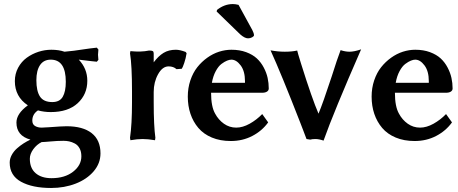

<svg xmlns="http://www.w3.org/2000/svg" viewBox="-20 -685 2256 946"><path d="M127 97.2Q127 143.6 155.5 168.2Q184.1 192.9 233.9 192.9Q299.3 192.9 340.1 161.1Q380.9 129.4 380.9 85Q380.9 62 372.1 45.9Q363.3 29.8 348.9 22.2Q334.5 14.6 321 11.7Q307.6 8.8 293 8.8Q262.7 8.8 226.1 12.2Q219.7 12.7 206.1 13.9Q192.4 15.1 185.1 15.1Q161.1 26.9 144 50.3Q127 73.7 127 97.2ZM232.9 -439.9Q269.5 -439.9 297.9 -430.2Q343.8 -434.1 392.1 -441.9Q419.9 -446.3 457 -450.2L464.8 -440.9Q462.9 -423.3 462.9 -415Q462.9 -407.7 464.8 -390.1L457 -380.9Q449.2 -381.3 431.9 -383.5Q414.6 -385.7 409.2 -386.2Q370.1 -391.1 368.2 -391.1Q410.2 -346.7 410.2 -287.1Q410.2 -220.2 362.8 -176.5Q315.4 -132.8 230 -132.8Q197.3 -132.8 167 -141.1Q139.2 -122.6 139.2 -90.8Q139.2 -72.3 152.8 -64.2Q166.5 -56.2 185.1 -56.2Q189 -56.2 221.2 -58.1Q286.1 -63 308.1 -63Q388.2 -63 431.6 -29.1Q475.1 4.9 475.1 70.8Q475.1 119.6 441.7 158.9Q408.2 198.2 352.8 219.7Q297.4 241.2 231.9 241.2Q139.2 241.2 83.5 210.4Q27.8 179.7 27.8 116.2Q27.8 97.2 37.6 78.9Q47.4 60.5 63.7 46.1Q80.1 31.7 96.2 21.5Q112.3 11.2 129.9 2.9Q61 -16.1 61 -81.1Q61 -125 117.2 -166Q53.2 -208.5 53.2 -285.2Q53.2 -321.3 69.3 -351.3Q85.4 -381.3 111.6 -400.4Q137.7 -419.4 169.2 -429.7Q200.7 -439.9 232.9 -439.9ZM230 -391.1Q195.3 -391.1 177.2 -364.3Q159.2 -337.4 159.2 -290Q159.2 -236.3 177 -209.2Q194.8 -182.1 237.8 -182.1Q273.9 -182.1 289.1 -208Q304.2 -233.9 304.2 -282.2Q304.2 -391.1 230 -391.1Z M846.7 -439.9Q865.7 -439.9 894.5 -429.2L899.4 -422.9Q895.5 -397.5 887.7 -374.5Q879.9 -351.6 875.5 -346.2L849.6 -344.2Q835 -357.9 810.5 -357.9Q780.3 -357.9 758.8 -319.1Q737.3 -280.3 737.3 -231.9V-181.2Q737.3 -65.4 745.6 -5.9L743.7 5.9Q709.5 0 682.6 0Q656.7 0 622.6 5.9L620.6 -5.9Q630.4 -72.3 630.4 -181.2V-234.9Q630.4 -362.8 620.6 -422.9L622.6 -433.1Q674.8 -427.7 714.4 -436Q728.5 -436 732.9 -433.1Q737.3 -430.2 737.3 -420.9V-377.9Q760.3 -408.7 785.6 -424.3Q811 -439.9 846.7 -439.9Z M1023.9 -276.9H1187V-285.2Q1187 -334.5 1165.8 -362.8Q1144.5 -391.1 1120.1 -391.1Q1110.8 -391.1 1098.6 -386.2Q1086.4 -381.3 1071.3 -370.1Q1056.2 -358.9 1043 -334.5Q1029.8 -310.1 1023.9 -276.9ZM1272 -123 1301.3 -82Q1271 -40 1223.1 -15.1Q1175.3 9.8 1117.2 9.8Q1064.9 9.8 1023.9 -7.3Q982.9 -24.4 957.3 -54.7Q931.6 -85 918.5 -124Q905.3 -163.1 905.3 -209Q905.3 -251.5 918 -289.1Q930.7 -326.7 952.1 -353.8Q973.6 -380.9 1001.2 -400.6Q1028.8 -420.4 1059.3 -430.2Q1089.8 -439.9 1120.1 -439.9Q1160.6 -439.9 1192.9 -428Q1225.1 -416 1245.6 -397Q1266.1 -377.9 1279.5 -352.3Q1293 -326.7 1298.6 -301.3Q1304.2 -275.9 1304.2 -249Q1304.2 -239.3 1295.4 -233.6Q1286.6 -228 1272 -228H1020Q1020 -159.7 1040 -125Q1056.2 -94.7 1083.3 -75.4Q1110.4 -56.2 1144 -56.2Q1175.8 -56.2 1210.2 -75.4Q1244.6 -94.7 1272 -123ZM1155.3 -661.1 1223.1 -537.1Q1231.4 -521 1231.4 -511.2Q1231.4 -506.3 1222.2 -501.2Q1212.9 -496.1 1202.1 -496.1Q1185.5 -496.1 1163.1 -516.1L1047.4 -628.4L1049.3 -636.2Q1085.4 -665 1127.4 -665Q1139.6 -665 1155.3 -661.1Z M1508.3 2.9 1490.2 0Q1485.4 -13.2 1475.1 -39.8Q1464.8 -66.4 1460 -79.1Q1365.7 -321.3 1313 -437Q1349.1 -430.2 1383.3 -430.2Q1418.5 -430.2 1444.3 -436Q1446.3 -427.2 1449.7 -416Q1453.1 -404.8 1457.3 -391.1Q1461.4 -377.4 1463.4 -371.1Q1517.6 -198.2 1549.3 -125Q1570.3 -174.3 1614.3 -308.1Q1641.6 -395 1658.2 -438Q1681.2 -430.2 1702.1 -430.2Q1725.6 -430.2 1759.3 -441.9Q1624 -132.8 1574.2 7.8Q1551.3 0 1534.2 0Q1518.1 0 1508.3 2.9Z M1929.7 -276.9H2092.8V-285.2Q2092.8 -334.5 2071.5 -362.8Q2050.3 -391.1 2025.9 -391.1Q2016.6 -391.1 2004.4 -386.2Q1992.2 -381.3 1977.1 -370.1Q1961.9 -358.9 1948.7 -334.5Q1935.5 -310.1 1929.7 -276.9ZM2177.7 -123 2207 -82Q2176.8 -40 2128.9 -15.1Q2081.1 9.8 2022.9 9.8Q1970.7 9.8 1929.7 -7.3Q1888.7 -24.4 1863 -54.7Q1837.4 -85 1824.2 -124Q1811 -163.1 1811 -209Q1811 -251.5 1823.7 -289.1Q1836.4 -326.7 1857.9 -353.8Q1879.4 -380.9 1907 -400.6Q1934.6 -420.4 1965.1 -430.2Q1995.6 -439.9 2025.9 -439.9Q2066.4 -439.9 2098.6 -428Q2130.9 -416 2151.4 -397Q2171.9 -377.9 2185.3 -352.3Q2198.7 -326.7 2204.3 -301.3Q2210 -275.9 2210 -249Q2210 -239.3 2201.2 -233.6Q2192.4 -228 2177.7 -228H1925.8Q1925.8 -159.7 1945.8 -125Q1961.9 -94.7 1989 -75.4Q2016.1 -56.2 2049.8 -56.2Q2081.5 -56.2 2116 -75.4Q2150.4 -94.7 2177.7 -123Z"/></svg>

Font: Linear Smooth
Style: Bold
Weight: 700
Designer: Philipp H. Poll, Flanker
Foundry: Philipp H. Poll, reworked by Flanker
Version: Version 1.061 | FøM Fix